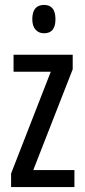

<svg xmlns="http://www.w3.org/2000/svg" viewBox="-20 -759 343 779"><path d="M282 0H25V-55L186 -468H35V-537H275V-478L115 -69H282ZM159 -739Q205 -739 205 -681Q205 -624 159 -624Q137 -624 124 -639Q111 -654 111 -681Q111 -739 159 -739Z"/></svg>

Font: Noto Sans Tamil ExtraCondensed
Style: Regular
Weight: 400
Width: 2
Designer: Jelle Bosma - Monotype Design Team
Foundry: Monotype Imaging Inc.
Version: Version 2.004; ttfautohint (v1.8.4.7-5d5b)